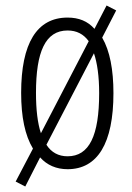

<svg xmlns="http://www.w3.org/2000/svg" viewBox="-20 -606 482 699"><path d="M393 -267C393 -352 380 -421 352 -469L403 -568L368 -586L324 -501C299 -529 267 -542 226 -542C114 -542 57 -448 57 -268C57 -180 71 -113 100 -65L37 55L72 73L126 -33C151 -5 185 10 226 10C335 10 393 -84 393 -267ZM111 -268C111 -417 145 -495 226 -495C259 -495 284 -482 303 -456L129 -121C117 -157 111 -206 111 -268ZM341 -267C341 -112 305 -37 226 -37C193 -37 167 -51 149 -79L322 -412C334 -377 341 -328 341 -267Z"/></svg>

Font: Noto Sans Armenian ExtraCondensed Light
Style: Regular
Weight: 300
Width: 2
Designer: Monotype Design Team
Foundry: Monotype Imaging Inc.
Version: Version 2.008